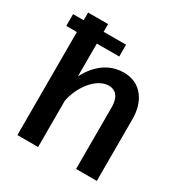

<svg xmlns="http://www.w3.org/2000/svg" viewBox="-159 -796 872 916"><g transform="rotate(30 277.0 -337.5)"><path d="M5.8 -567.5H64.2V0H178.3V-255C195 -340.8 258.3 -422.5 325 -422.5C354.2 -422.5 387.5 -406.7 387.5 -338.3V0H501.7V-342.5C501.7 -429.2 456.7 -512.5 356.7 -512.5C267.5 -512.5 209.2 -454.2 174.2 -387.5V-567.5H297.5V-632.5H174.2V-675H64.2V-632.5H5.8Z"/></g></svg>

Font: Boon SemiBold
Style: Regular
Weight: 600
Designer: Sungsit Sawaiwan
Foundry: FontUni
Version: Version 2.0